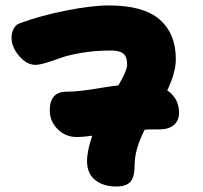

<svg xmlns="http://www.w3.org/2000/svg" viewBox="-20 -700 740 699"><path d="M259.8 -201.2Q217.8 -201.2 189.5 -230.2Q161.1 -259.3 161.1 -297.9Q161.1 -366.2 222.2 -366.2Q249 -366.2 278.6 -369.9Q308.1 -373.5 346.7 -379.9Q385.3 -386.2 411.1 -389.2Q442.9 -442.9 442.9 -465.8Q442.9 -493.2 429.2 -504.6Q415.5 -516.1 382.8 -516.1Q328.6 -516.1 279.8 -508.1Q231 -500 203.4 -490Q175.8 -480 149.7 -471.9Q123.5 -463.9 108.9 -463.9Q77.6 -463.9 49.8 -496.1Q22 -528.3 22 -563Q22 -580.6 29.8 -595.5Q37.6 -610.4 51.8 -615.2Q125 -642.6 219.7 -661.4Q314.5 -680.2 376 -680.2Q502.9 -680.2 561.5 -628.7Q620.1 -577.1 620.1 -484.9Q620.1 -435.1 588.9 -371.1Q631.8 -341.8 631.8 -289.1Q631.8 -261.2 613.3 -245.1Q594.7 -229 561 -229Q523.9 -229 506.8 -228Q470.2 -156.2 470.2 -100.1Q470.2 -55.2 454.8 -38.1Q439.5 -21 402.8 -21Q356.4 -21 326.7 -44.4Q296.9 -67.9 296.9 -112.8Q296.9 -151.4 315.9 -206.1Q284.2 -201.2 259.8 -201.2Z"/></svg>

Font: Shantell Sans Irregular
Style: Regular
Weight: 800
Designer: Stephen Nixon, Anya Danilova, Shantell Martin
Foundry: Arrow Type
Version: Version 1.006;[9816181b4]